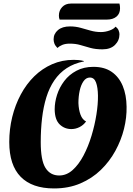

<svg xmlns="http://www.w3.org/2000/svg" viewBox="-20 -1036 746 1078"><path d="M283.3 22Q160.3 22 96.2 -43.3Q32 -108.7 32 -238.7Q32 -311.3 48.7 -379.2Q65.3 -447 96.7 -505.5Q128 -564 172.3 -607.5Q216.7 -651 272.7 -675.5Q328.7 -700 394 -700Q408.3 -700 422.3 -698.7Q436.3 -697.3 451.3 -693.3V-691.3Q395.7 -680.3 354.5 -653.3Q313.3 -626.3 285.2 -585Q257 -543.7 240.3 -490Q223.7 -436.3 216.2 -372.8Q208.7 -309.3 208.7 -238Q208.7 -135.3 235.5 -93Q262.3 -50.7 312.3 -50.7Q353.7 -50.7 388 -81.5Q422.3 -112.3 449 -163Q475.7 -213.7 493.8 -273.7Q512 -333.7 521.3 -392.8Q530.7 -452 530 -499.3Q529.3 -546 519 -573.3Q508.7 -600.7 484.7 -600.7Q463.3 -600.7 448.8 -579.8Q434.3 -559 427.3 -526.5Q420.3 -494 420.3 -457.7Q421.7 -420 432 -392.2Q442.3 -364.3 463.3 -354Q447.7 -332.7 425.8 -322Q404 -311.3 380.7 -311.3Q342 -311.3 314.8 -337.7Q287.7 -364 287 -422Q287 -461.7 300.3 -503.5Q313.7 -545.3 340.8 -581.2Q368 -617 409.2 -638.8Q450.3 -660.7 504.7 -660.7Q566.7 -660.7 607.5 -632.2Q648.3 -603.7 669.2 -553.3Q690 -503 690.7 -436.7Q692 -376.3 676.2 -312.5Q660.3 -248.7 627.7 -189Q595 -129.3 546 -81.8Q497 -34.3 431.3 -6.2Q365.7 22 283.3 22ZM555.3 -759Q516.3 -759 487.5 -767Q458.7 -775 431.8 -783Q405 -791 371.7 -791Q347.7 -791 330.5 -784.2Q313.3 -777.3 302.3 -766.7Q289.3 -780.3 285.2 -792Q281 -803.7 281 -815.3Q281 -846.3 305.3 -867Q329.7 -887.7 373 -887.7Q404.7 -887.7 432.7 -879.8Q460.7 -872 488.8 -864Q517 -856 546.7 -856Q571.3 -856 595.8 -865Q620.3 -874 628.3 -886.3Q641.3 -877.3 646 -865.3Q650.7 -853.3 650.7 -843.7Q650.7 -808.7 625.7 -783.8Q600.7 -759 555.3 -759ZM314.7 -926Q312.3 -932 311.5 -937.3Q310.7 -942.7 310.7 -948.7Q310.7 -976.7 329 -996.3Q347.3 -1016 378 -1016H650.7Q652.3 -1009.3 653.2 -1003Q654 -996.7 654 -989.7Q654 -959 633.8 -942.5Q613.7 -926 579.7 -926Z"/></svg>

Font: Sansita Swashed Light
Style: Regular
Weight: 300
Designer: Pablo Cosgaya
Foundry: Omnibus-Type
Version: Version 1.003